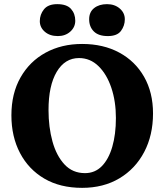

<svg xmlns="http://www.w3.org/2000/svg" viewBox="-20 -897 793 926"><path d="M376 9Q270 9 194 -35.5Q118 -80 76.5 -159Q35 -238 35 -341Q35 -446 79 -523.5Q123 -601 200 -643Q277 -685 376 -685Q478 -685 555 -643.5Q632 -602 675 -526.5Q718 -451 718 -350Q718 -245 675.5 -164Q633 -83 556 -37Q479 9 376 9ZM390 -62Q438 -62 471 -95.5Q504 -129 521.5 -189Q539 -249 539 -328Q539 -408 517 -473.5Q495 -539 455 -578Q415 -617 361 -617Q293 -617 253.5 -550.5Q214 -484 214 -366Q214 -284 233 -215Q252 -146 291 -104Q330 -62 390 -62ZM500 -723Q455 -723 432.5 -745.5Q410 -768 410 -804Q410 -839 434 -858Q458 -877 496 -877Q533 -877 557.5 -856Q582 -835 582 -804Q582 -773 563.5 -748Q545 -723 500 -723ZM259 -723Q220 -723 196 -744Q172 -765 172 -795Q172 -827 192 -852Q212 -877 256 -877Q302 -877 322.5 -854Q343 -831 343 -797Q343 -766 319 -744.5Q295 -723 259 -723Z"/></svg>

Font: Vollkorn ExtraBold
Style: Regular
Weight: 800
Designer: Friedrich Althausen
Foundry: Friedrich Althausen
Version: Version 5.000; ttfautohint (v1.8.3)